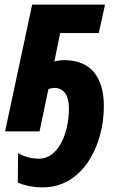

<svg xmlns="http://www.w3.org/2000/svg" viewBox="-20 -568 531 830"><path d="M165 242C338 242 429 61 429 -109C429 -231 375 -308 258 -308C244 -308 227 -306 215 -302L240 -425H407L434 -548H119L2 0H151L189 -182C195 -185 205 -188 214 -188C257 -188 278 -155 278 -99C278 5 234 118 148 118C120 118 86 111 58 94L57 221C87 235 128 242 165 242Z"/></svg>

Font: Noto Sans Display SemiCondensed Extra
Style: Italic
Weight: 800
Width: 4
Italic angle: -12°
Designer: Monotype Design Team
Foundry: Monotype Imaging Inc.
Version: Version 1.900